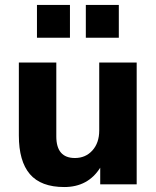

<svg xmlns="http://www.w3.org/2000/svg" viewBox="-20 -743 630 774"><path d="M239 11Q145 11 100.5 -41Q56 -93 56 -197V-491H207V-193Q207 -106 282 -106Q325 -106 352.5 -136.5Q380 -167 380 -217V-491H531V0H384V-67Q335 11 239 11ZM326 -591V-723H459V-591ZM129 -591V-723H262V-591Z"/></svg>

Font: Nunito Sans ExtraBold
Style: Regular
Weight: 800
Designer: Vernon Adams
Foundry: Vernon Adams
Version: Version 3.101; ttfautohint (v1.8.4.7-5d5b);gftools[0.9.27]